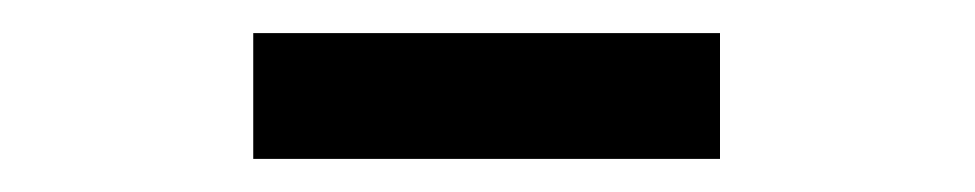

<svg xmlns="http://www.w3.org/2000/svg" viewBox="-20 -692 589 116"><path d="M133 -596V-672H415V-596Z"/></svg>

Font: Mada SemiBold
Style: Regular
Weight: 600
Designer: Khaled Hosny
Version: Version 1.5